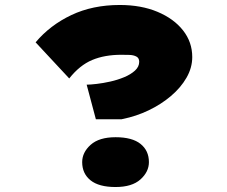

<svg xmlns="http://www.w3.org/2000/svg" viewBox="-20 -740 912 771"><path d="M365 -261 328 -400Q342 -400 368 -403Q394 -406 423 -412.5Q452 -419 478.5 -430Q505 -441 522 -456.5Q539 -472 539 -492Q539 -507 527.5 -513Q516 -519 499.5 -519.5Q483 -520 467 -520Q400 -520 350 -499Q300 -478 258 -425L123 -570Q181 -639 266.5 -679.5Q352 -720 461 -720Q547 -720 612.5 -692.5Q678 -665 715 -618Q752 -571 752 -511Q752 -468 729 -428Q706 -388 666.5 -354.5Q627 -321 577 -297Q527 -273 472 -262L468 -261ZM310 -89Q310 -128 344 -158.5Q378 -189 444 -189Q511 -189 544.5 -162Q578 -135 578 -89Q578 -50 544 -19.5Q510 11 444 11Q377 11 343.5 -16Q310 -43 310 -89Z"/></svg>

Font: Lexend Zetta Black
Style: Regular
Weight: 900
Designer: Bonnie Shaver-Troup, Thomas Jockin
Foundry: Lexend
Version: Version 1.007